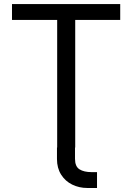

<svg xmlns="http://www.w3.org/2000/svg" viewBox="-20 -727 651 946"><path d="M431.6 121.1H458V199.2H410.2Q370.1 199.2 335.9 182.6Q301.8 166 281.2 133.5Q260.7 101.1 260.7 56.6V0H261.7V-628.9H39.1V-707H572.3V-628.9H350.6V0H349.6V55.7Q349.6 93.3 371.6 107.2Q393.6 121.1 431.6 121.1Z"/></svg>

Font: Pretendard JP
Style: Regular
Weight: 400
Designer: Base glyphs from Inter by Rasmus Andersson; Hangeul glyphs from Noto Sans CJK(Source Han Sans) by Jang Soo-young and Kan
Foundry: Kil Hyung-jin
Version: Version 1.309